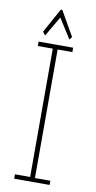

<svg xmlns="http://www.w3.org/2000/svg" viewBox="-89 -820 428 859"><g transform="rotate(10 125.0 -390.5)"><path d="M41 0V-20H110V-603H42V-623H199V-603H132V-19H202V0ZM66 -655 54 -670 115 -781H122L186 -669L176 -656L119 -746Z"/></g></svg>

Font: Inconsolata UltraCondensed ExtraLight
Style: Regular
Weight: 200
Width: 1
Monospace: yes
Designer: Raph Levien, Cyreal, Brenton Simpson
Foundry: Raph Levien, Cyreal, Google
Version: Version 3.100; ttfautohint (v1.8.4.7-5d5b)